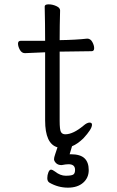

<svg xmlns="http://www.w3.org/2000/svg" viewBox="-20 -665 540 885"><path d="M293 200Q248 200 208 177Q198 171 198 156Q198 142 203 129.5Q208 117 215 117Q222 117 234 126Q258 145 283 145Q308 145 317 140Q326 135 326 118Q326 92 296 92Q284 92 264 96Q247 96 238 86.5Q229 77 229 69Q229 61 234 47Q239 33 245 14Q188 -2 188 -110V-424L95 -420Q80 -420 71.5 -435.5Q63 -451 63 -464Q63 -477 76 -477H188Q188 -556 186 -635Q186 -645 204 -645Q222 -645 239.5 -637Q257 -629 257 -617Q255 -549 255 -480Q329 -481 382 -487Q397 -487 405.5 -471.5Q414 -456 414 -443Q414 -429 402.5 -429Q391 -429 255 -427V-108Q255 -67 261 -56.5Q267 -46 281 -46Q317 -46 365 -86Q381 -100 393 -100Q404 -100 404 -90Q404 -70 364 -27Q337 -1 312 9L301 46H306Q350 46 369.5 64.5Q389 83 389 119Q389 155 363 177.5Q337 200 293 200Z"/></svg>

Font: Moon Stars Kai T HW
Style: Regular
Weight: 400
Designer: GuiWonder
Version: Version 1.101